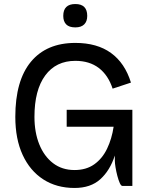

<svg xmlns="http://www.w3.org/2000/svg" viewBox="-20 -923 746 953"><path d="M294 -844Q294 -903 354 -903Q413 -903 413 -844Q413 -817 398 -802Q383 -787 354 -787Q323 -787 308.5 -802Q294 -817 294 -844ZM350 10Q261 10 195 -32.5Q129 -75 92.5 -154Q56 -233 56 -343Q56 -523 133.5 -616.5Q211 -710 354 -710Q462 -710 531 -660Q600 -610 630 -513L539 -483Q517 -550 470.5 -585.5Q424 -621 354 -621Q258 -621 204.5 -548.5Q151 -476 151 -343Q151 -266 175 -206.5Q199 -147 243.5 -113Q288 -79 350 -79Q408 -79 448 -107.5Q488 -136 511.5 -185Q535 -234 544 -294H311V-378H637V0H588Q581 0 574.5 -14.5Q568 -29 562.5 -50Q557 -71 553.5 -92Q550 -113 550 -125V-151Q526 -77 478 -33.5Q430 10 350 10Z"/></svg>

Font: Haskoy Medium
Style: Regular
Weight: 500
Designer: Ertekin Erdin
Foundry: Ertekin Erdin
Version: Version 1.500; ttfautohint (v1.8.3)